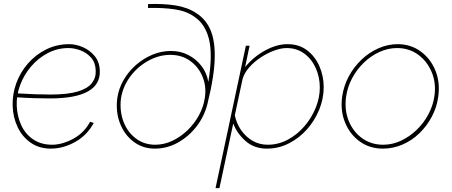

<svg xmlns="http://www.w3.org/2000/svg" viewBox="-20 -754 2325 987"><path d="M241 10Q182 10 138.5 -20Q95 -50 71 -100Q47 -150 45 -210Q43 -269 63.5 -325.5Q84 -382 123.5 -427.5Q163 -473 217.5 -500Q272 -527 336 -527Q370 -527 406 -511.5Q442 -496 467 -465.5Q492 -435 493 -390Q496 -320 432 -284Q368 -248 236 -248Q195 -248 150.5 -249.5Q106 -251 49 -255L68 -274Q120 -271 160.5 -269.5Q201 -268 239 -268Q328 -268 379.5 -283.5Q431 -299 452.5 -327Q474 -355 472 -391Q471 -432 448.5 -457.5Q426 -483 394 -495Q362 -507 332 -507Q275 -507 225.5 -481Q176 -455 139.5 -412Q103 -369 83.5 -316.5Q64 -264 66 -211Q68 -157 89 -111Q110 -65 150.5 -37.5Q191 -10 248 -10Q275 -10 303.5 -18.5Q332 -27 359 -42Q386 -57 407.5 -79Q429 -101 443 -128L462 -122Q446 -92 422.5 -67.5Q399 -43 369.5 -26Q340 -9 307.5 0.5Q275 10 241 10Z M776 10Q713 10 666 -26Q619 -62 596.5 -121Q574 -180 583 -250Q590 -299 615.5 -343Q641 -387 679.5 -420.5Q718 -454 764 -473Q810 -492 859 -492Q908 -492 948.5 -471Q989 -450 1016 -414.5Q1043 -379 1051 -333Q1074 -473 1054.5 -552Q1035 -631 979 -668Q939 -697 878.5 -706Q818 -715 741 -713V-733Q820 -736 882.5 -726Q945 -716 988 -687Q1035 -658 1059.5 -605.5Q1084 -553 1084 -469Q1084 -419 1074.5 -357Q1065 -295 1046 -218Q1030 -155 990 -103.5Q950 -52 894.5 -21Q839 10 776 10ZM778 -10Q823 -10 865.5 -30Q908 -50 943.5 -84Q979 -118 1002.5 -161Q1026 -204 1033 -251Q1042 -311 1020.5 -361.5Q999 -412 956 -442Q913 -472 856 -472Q797 -472 742 -441.5Q687 -411 649.5 -360.5Q612 -310 602 -249Q594 -184 614.5 -129.5Q635 -75 678 -42.5Q721 -10 778 -10Z M1244 -519H1263L1240 -409Q1282 -461 1342 -494Q1402 -527 1458 -527Q1517 -527 1558.5 -495.5Q1600 -464 1622 -413.5Q1644 -363 1644 -306Q1644 -247 1621 -190.5Q1598 -134 1558 -89Q1518 -44 1465 -17Q1412 10 1352 10Q1287 10 1243 -28.5Q1199 -67 1179 -119L1108 213H1088ZM1356 -10Q1411 -10 1459.5 -36Q1508 -62 1545 -105Q1582 -148 1603 -200Q1624 -252 1624 -304Q1624 -358 1603 -404.5Q1582 -451 1543.5 -479Q1505 -507 1453 -507Q1425 -507 1389.5 -494Q1354 -481 1320 -458.5Q1286 -436 1261 -407.5Q1236 -379 1227 -348L1187 -161Q1196 -119 1219.5 -85Q1243 -51 1278 -30.5Q1313 -10 1356 -10Z M1948 10Q1880 10 1829 -27Q1778 -64 1753.5 -125Q1729 -186 1739 -258Q1747 -313 1773 -361.5Q1799 -410 1838.5 -447.5Q1878 -485 1926 -506Q1974 -527 2024 -527Q2091 -527 2142 -490Q2193 -453 2218 -392Q2243 -331 2233 -258Q2226 -204 2200.5 -155.5Q2175 -107 2136.5 -69.5Q2098 -32 2049.5 -11Q2001 10 1948 10ZM1950 -10Q1997 -10 2041 -30.5Q2085 -51 2121.5 -86Q2158 -121 2182 -166Q2206 -211 2213 -259Q2223 -326 2199.5 -382.5Q2176 -439 2129.5 -473Q2083 -507 2021 -507Q1975 -507 1931 -487Q1887 -467 1851 -432.5Q1815 -398 1790.5 -352.5Q1766 -307 1759 -256Q1750 -189 1772.5 -133Q1795 -77 1841.5 -43.5Q1888 -10 1950 -10Z"/></svg>

Font: Raleway Thin
Style: Italic
Weight: 100
Italic angle: -12°
Designer: Matt McInerney, Pablo Impallari, Rodrigo Fuenzalida
Foundry: Matt McInerney, Pablo Impallari, Rodrigo Fuenzalida
Version: Version 4.026